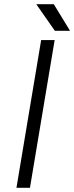

<svg xmlns="http://www.w3.org/2000/svg" viewBox="-20 -890 352 910"><path d="M58 0 175 -700H239L122 0ZM240 -744 152 -870H235L312 -744Z"/></svg>

Font: Figtree Light Light
Style: Italic
Weight: 300
Italic angle: -9.5°
Version: Version 2.000